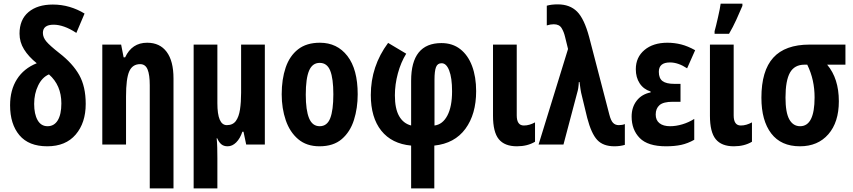

<svg xmlns="http://www.w3.org/2000/svg" viewBox="-20 -791 4669 1051"><path d="M269 -766.1Q316.9 -766.1 360.8 -753.2Q404.8 -740.2 442.9 -716.8L397.9 -610.8Q362.3 -634.3 331.3 -645Q300.3 -655.8 273.9 -655.8Q214.8 -655.8 214.8 -610.8Q214.8 -586.4 233.6 -564Q252.4 -541.5 305.2 -500Q377.9 -443.8 413.6 -380.4Q449.2 -316.9 449.2 -222.2Q449.2 -118.7 394.3 -54.4Q339.4 9.8 238.8 9.8Q137.2 9.8 86.2 -51Q35.2 -111.8 35.2 -214.8Q35.2 -298.3 72.8 -357.4Q110.4 -416.5 181.2 -444.8Q136.2 -481 111.6 -520.8Q86.9 -560.5 86.9 -606.9Q86.9 -683.6 136 -724.9Q185.1 -766.1 269 -766.1ZM248 -383.8Q210.9 -368.2 189 -323.2Q167 -278.3 167 -222.2Q167 -166.5 185.8 -133.3Q204.6 -100.1 240.2 -100.1Q276.4 -100.1 296.1 -132.3Q315.9 -164.6 315.9 -225.1Q315.9 -324.2 248 -383.8Z M785.6 -557.1Q855 -557.1 892.3 -507.1Q929.7 -457 929.7 -361.8V240.2H799.8V-324.2Q799.8 -381.8 787.8 -410.9Q775.9 -439.9 747.1 -439.9Q705.1 -439.9 687.5 -400.4Q669.9 -360.8 669.9 -263.2V0H540V-546.9H643.1L656.7 -477.1H665Q702.1 -557.1 785.6 -557.1Z M1429.7 -546.9V0H1327.6L1313 -69.8H1306.6Q1294.4 -32.7 1272.9 -11.5Q1251.5 9.8 1226.1 9.8Q1205.1 9.8 1191.9 -1Q1178.7 -11.7 1168.9 -34.2H1166Q1168.5 -10.3 1169.2 17.6Q1169.9 45.4 1169.9 74.2V240.2H1040V-546.9H1169.9V-226.1Q1169.9 -106 1221.7 -106Q1254.4 -106 1271 -128.7Q1287.6 -151.4 1293.7 -191.4Q1299.8 -231.4 1299.8 -283.2V-546.9Z M1938 -274.9Q1938 -199.2 1917.5 -134.3Q1897 -69.3 1851.1 -29.8Q1805.2 9.8 1729 9.8Q1658.2 9.8 1612.3 -29.1Q1566.4 -67.9 1544.2 -132.8Q1522 -197.8 1522 -274.9Q1522 -357.4 1543.7 -421.1Q1565.4 -484.9 1611.6 -521Q1657.7 -557.1 1731 -557.1Q1825.7 -557.1 1881.8 -484.4Q1938 -411.6 1938 -274.9ZM1653.8 -272.9Q1653.8 -187.5 1671.9 -143.8Q1689.9 -100.1 1730 -100.1Q1770.5 -100.1 1787.6 -143.8Q1804.7 -187.5 1804.7 -274.9Q1804.7 -361.3 1787.6 -404.1Q1770.5 -446.8 1730 -446.8Q1689.9 -446.8 1671.9 -404.3Q1653.8 -361.8 1653.8 -272.9Z M2104.5 -556.2 2203.6 -497.1Q2174.3 -449.7 2158 -389.4Q2141.6 -329.1 2141.6 -269Q2141.6 -196.3 2164.6 -155.8Q2187.5 -115.2 2230.5 -104V-349.1Q2230.5 -555.2 2396.5 -555.2Q2457 -555.2 2499.5 -522Q2542 -488.8 2564.2 -429.4Q2586.4 -370.1 2586.4 -292Q2586.4 -166 2527.6 -85.9Q2468.8 -5.9 2357.4 5.9V240.2H2230.5V5.9Q2124.5 -3.9 2067.1 -75.7Q2009.8 -147.5 2009.8 -271Q2009.8 -428.7 2104.5 -556.2ZM2396.5 -444.8Q2375 -444.8 2366.7 -423.6Q2358.4 -402.3 2358.4 -355V-104Q2402.8 -109.4 2428.7 -158.2Q2454.6 -207 2454.6 -291Q2454.6 -365.2 2438.7 -405.5Q2422.9 -445.8 2396.5 -444.8Z M2808.6 -546.9V-159.2Q2808.6 -104 2847.7 -104Q2863.3 -104 2878.9 -108.6Q2894.5 -113.3 2908.7 -121.1V-15.1Q2867.2 9.8 2809.6 9.8Q2742.2 9.8 2710.4 -29.1Q2678.7 -67.9 2678.7 -157.2V-546.9Z M2928.2 0 3089.4 -522.9 3073.2 -588.9Q3066.9 -616.2 3054.2 -637.2Q3041.5 -658.2 3011.2 -658.2Q2993.2 -658.2 2973.1 -651.9V-759.8Q2997.6 -767.1 3033.2 -767.1Q3099.1 -767.1 3138.7 -727.8Q3178.2 -688.5 3205.1 -587.9L3315.4 -164.1Q3323.7 -131.3 3335.7 -118.7Q3347.7 -106 3367.2 -106Q3386.7 -106 3400.4 -111.8V2Q3374.5 9.8 3343.3 9.8Q3281.7 9.8 3249.3 -24.9Q3216.8 -59.6 3194.3 -146L3165.5 -265.1Q3160.6 -283.2 3157.7 -302.5Q3154.8 -321.8 3152.3 -341.8H3148.4Q3147 -306.2 3139.2 -282.2L3064.5 0Z M3705.1 -332V-233.9H3662.1Q3611.3 -233.9 3590.3 -215.6Q3569.3 -197.3 3569.3 -164.1Q3569.3 -132.8 3590.1 -116.5Q3610.8 -100.1 3648.4 -100.1Q3680.2 -100.1 3714.8 -110.4Q3749.5 -120.6 3780.3 -140.1V-25.9Q3745.1 -5.9 3709 2Q3672.9 9.8 3625.5 9.8Q3526.4 9.8 3481.9 -35.4Q3437.5 -80.6 3437.5 -152.8Q3437.5 -204.1 3465.1 -239.7Q3492.7 -275.4 3541.5 -285.2V-290Q3502.4 -302.7 3481.4 -335Q3460.4 -367.2 3460.4 -412.1Q3460.4 -477.5 3507.8 -517.3Q3555.2 -557.1 3633.3 -557.1Q3671.4 -557.1 3708.3 -547.9Q3745.1 -538.6 3785.2 -516.1L3741.2 -417Q3692.4 -449.2 3647.5 -449.2Q3586.4 -449.2 3586.4 -397.9Q3586.4 -362.3 3606.7 -347.2Q3627 -332 3670.4 -332Z M3996.1 -546.9V-159.2Q3996.1 -104 4035.2 -104Q4050.8 -104 4066.4 -108.6Q4082 -113.3 4096.2 -121.1V-15.1Q4054.7 9.8 3997.1 9.8Q3929.7 9.8 3897.9 -29.1Q3866.2 -67.9 3866.2 -157.2V-546.9ZM3891.6 -606V-620.1Q3894.5 -630.4 3899.7 -651.1Q3904.8 -671.9 3910.2 -695.8Q3915.5 -719.7 3919.7 -740.2Q3923.8 -760.7 3924.8 -771H4043.9V-758.8Q4028.8 -723.1 4010.5 -682.9Q3992.2 -642.6 3970.7 -606Z M4571.8 -236.8Q4571.8 -122.1 4514.4 -56.2Q4457 9.8 4358.9 9.8Q4255.4 9.8 4201.7 -60.5Q4147.9 -130.9 4147.9 -255.9Q4147.9 -403.8 4212.9 -475.3Q4277.8 -546.9 4411.6 -546.9H4607.9V-437H4507.8Q4571.8 -361.3 4571.8 -236.8ZM4279.8 -256.8Q4279.8 -175.3 4300.5 -137.7Q4321.3 -100.1 4359.9 -100.1Q4439 -100.1 4439 -257.8Q4439 -305.7 4429.4 -349.6Q4419.9 -393.6 4398.9 -437H4383.8Q4329.1 -437 4304.4 -393.6Q4279.8 -350.1 4279.8 -256.8Z"/></svg>

Font: Open Sans Condensed
Style: Bold
Weight: 700
Width: 3
Designer: Monotype Design Team
Foundry: Monotype Imaging Inc.
Version: Version 3.003; ttfautohint (v1.8.4)